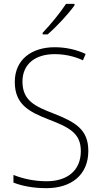

<svg xmlns="http://www.w3.org/2000/svg" viewBox="-20 -970 529 1000"><path d="M368 -942V-950H324C294 -904 245 -844 202 -799V-791H228C275 -831 336 -897 368 -942ZM440 -184C440 -298 370 -335 256 -380C163 -416 97 -446 97 -545C97 -639 167 -688 264 -688C309 -688 360 -680 412 -656L426 -689C379 -711 324 -724 265 -724C146 -724 57 -661 57 -543C57 -427 130 -388 233 -348C343 -306 401 -275 401 -183C401 -80 328 -26 223 -26C157 -26 96 -40 50 -59V-19C94 -2 150 10 222 10C349 10 440 -57 440 -184Z"/></svg>

Font: Noto Sans Gurmukhi UI SemiCondensed ExtraLight
Style: Regular
Weight: 200
Width: 4
Designer: Jelle Bosma - Monotype Design Team
Foundry: Monotype Imaging Inc.
Version: Version 2.004